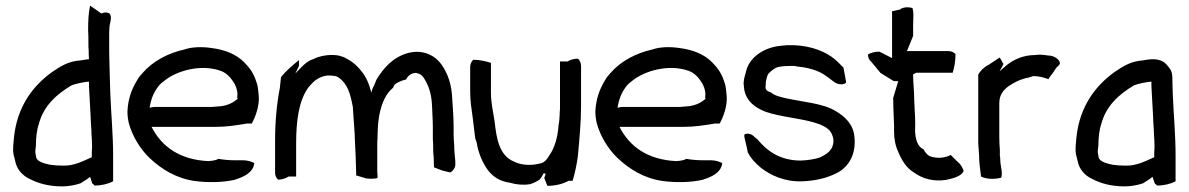

<svg xmlns="http://www.w3.org/2000/svg" viewBox="-20 -650 4236 684"><path d="M28 -101C30 -92 32 -85 34 -77C39 -47 61 -24 85 -13C117 4 155 14 202 14C222 14 247 10 267 3C275 -2 283 -7 289 -11L301 -20L309 4C312 6 315 8 317 11C342 11 366 5 383 -4V-96C383 -170 376 -242 373 -315L372 -348C371 -390 369 -438 369 -482V-535C369 -546 370 -553 371 -562C374 -575 379 -592 370 -602C356 -609 348 -604 341 -602L301 -630C295 -603 294 -575 294 -542C295 -526 295 -509 295 -493C295 -485 295 -477 296 -469C296 -459 296 -449 297 -439C293 -439 290 -438 287 -438C281 -437 274 -436 268 -435C223 -432 196 -414 165 -393C97 -344 42 -271 30 -163C28 -142 25 -119 28 -101ZM106 -106C105 -115 108 -125 108 -133C108 -158 111 -187 118 -207C135 -274 183 -315 235 -346C250 -352 276 -357 293 -359C294 -359 295 -358 297 -359V-342C299 -304 301 -270 303 -233C303 -217 306 -188 306 -172C307 -157 308 -143 308 -127L307 -108V-90C282 -79 244 -58 204 -60C188 -60 172 -61 159 -63C142 -67 114 -72 109 -89C108 -95 107 -101 106 -106Z M434 -253C434 -238 436 -224 439 -211C452 -164 479 -120 512 -88C555 -47 609 -14 675 -5C723 1 772 0 814 -9C847 -19 882 -34 886 -69C876 -74 862 -79 847 -79H818C797 -79 776 -81 758 -84C750 -79 736 -77 722 -76C621 -81 556 -127 520 -198H747C788 -198 825 -204 860 -210H877C890 -234 904 -270 902 -307L899 -334C898 -345 895 -355 891 -365C882 -392 867 -411 849 -429C821 -457 781 -473 733 -479C701 -484 663 -483 638 -474C579 -461 524 -432 488 -390C481 -383 474 -374 469 -365C449 -333 436 -297 434 -253ZM513 -266C518 -298 527 -319 543 -341C550 -351 559 -357 569 -365C610 -397 693 -422 762 -399C784 -393 800 -376 811 -359C820 -346 825 -331 826 -316C826 -311 825 -306 825 -301L827 -298C811 -285 795 -276 770 -272L747 -270C740 -269 733 -269 726 -269H532C525 -269 519 -268 513 -266Z M960 -34C960 -24 965 -15 971 -10C985 -10 999 -15 1008 -21H1035V-138C1035 -219 1044 -291 1079 -339C1095 -358 1113 -377 1146 -381H1155C1158 -381 1162 -381 1166 -380C1173 -380 1180 -378 1186 -374C1219 -351 1228 -316 1237 -269L1240 -224C1241 -200 1244 -179 1244 -156C1245 -135 1246 -114 1247 -94C1247 -82 1248 -73 1248 -63C1248 -51 1249 -38 1249 -25L1276 -17C1285 -12 1315 -12 1325 -16C1325 -23 1325 -31 1324 -39V-133C1324 -142 1324 -150 1325 -158V-165C1325 -175 1326 -184 1326 -194C1329 -251 1344 -308 1380 -337L1386 -349C1397 -357 1410 -363 1427 -367C1431 -378 1445 -390 1460 -390C1462 -391 1464 -390 1466 -389C1476 -387 1481 -384 1488 -375C1506 -349 1517 -318 1519 -275C1520 -247 1522 -222 1522 -193V-166C1522 -156 1522 -148 1523 -139C1523 -123 1523 -106 1525 -91L1526 -54C1535 -50 1545 -47 1554 -43L1582 -36C1583 -33 1605 -47 1602 -69V-76C1600 -94 1598 -118 1598 -135C1597 -147 1596 -159 1596 -171V-199C1596 -233 1593 -267 1591 -300C1589 -348 1576 -387 1553 -420C1532 -450 1489 -476 1433 -461C1380 -446 1347 -409 1321 -366L1315 -351C1310 -341 1305 -331 1303 -320C1295 -350 1285 -376 1267 -397C1250 -419 1232 -433 1206 -446C1197 -449 1189 -452 1181 -453C1148 -457 1117 -450 1095 -439C1078 -434 1064 -421 1053 -410L1032 -388L1045 -415V-436C1022 -417 999 -398 981 -375L977 -337C966 -281 960 -216 960 -150Z M1655 -322C1655 -290 1660 -260 1664 -231C1667 -208 1670 -180 1673 -157L1678 -143C1684 -104 1699 -71 1718 -44C1737 -20 1760 -4 1797 1C1820 8 1845 10 1869 6C1882 2 1893 -4 1902 -10C1910 -19 1913 -26 1917 -33L1924 -31L1919 -16C1923 -6 1926 3 1930 12C1960 12 1986 5 2006 -6H2020C2028 -33 2035 -64 2039 -97C2044 -154 2050 -212 2050 -275V-415C2050 -426 2045 -436 2039 -441C2025 -441 2011 -437 2002 -431H1975V-270C1975 -263 1975 -257 1974 -250V-245C1973 -232 1973 -217 1970 -205C1967 -159 1955 -121 1936 -95C1928 -82 1920 -70 1901 -67C1865 -58 1831 -64 1812 -74C1760 -95 1749 -152 1742 -218C1737 -251 1729 -283 1729 -319V-426C1711 -432 1689 -437 1666 -437C1660 -432 1655 -422 1655 -412Z M2101 -253C2101 -238 2103 -224 2106 -211C2119 -164 2146 -120 2179 -88C2222 -47 2276 -14 2342 -5C2390 1 2439 0 2481 -9C2514 -19 2549 -34 2553 -69C2543 -74 2529 -79 2514 -79H2485C2464 -79 2443 -81 2425 -84C2417 -79 2403 -77 2389 -76C2288 -81 2223 -127 2187 -198H2414C2455 -198 2492 -204 2527 -210H2544C2557 -234 2571 -270 2569 -307L2566 -334C2565 -345 2562 -355 2558 -365C2549 -392 2534 -411 2516 -429C2488 -457 2448 -473 2400 -479C2368 -484 2330 -483 2305 -474C2246 -461 2191 -432 2155 -390C2148 -383 2141 -374 2136 -365C2116 -333 2103 -297 2101 -253ZM2180 -266C2185 -298 2194 -319 2210 -341C2217 -351 2226 -357 2236 -365C2277 -397 2360 -422 2429 -399C2451 -393 2467 -376 2478 -359C2487 -346 2492 -331 2493 -316C2493 -311 2492 -306 2492 -301L2494 -298C2478 -285 2462 -276 2437 -272L2414 -270C2407 -269 2400 -269 2393 -269H2199C2192 -269 2186 -268 2180 -266Z M2630 -344C2632 -295 2667 -267 2707 -252C2758 -234 2828 -229 2879 -214C2890 -210 2900 -208 2909 -203C2933 -192 2944 -180 2949 -154C2951 -116 2927 -102 2901 -89C2883 -83 2858 -79 2833 -78C2758 -78 2712 -113 2679 -153C2675 -156 2672 -159 2668 -162C2657 -175 2639 -176 2632 -171C2631 -165 2632 -159 2634 -152L2640 -127L2644 -107C2653 -89 2669 -70 2691 -52C2725 -26 2774 -2 2837 -4C2889 -6 2928 -17 2960 -33C3007 -56 3030 -105 3024 -161C3021 -207 2989 -236 2956 -255C2912 -282 2838 -287 2780 -300C2758 -305 2740 -309 2726 -321C2710 -326 2705 -331 2708 -348V-354C2709 -364 2712 -379 2717 -387C2724 -395 2741 -410 2756 -412C2766 -414 2778 -415 2792 -415H2809C2812 -415 2816 -414 2820 -413C2848 -411 2876 -404 2898 -394C2920 -384 2936 -369 2953 -357C2974 -343 2998 -352 2994 -359L2985 -409C2978 -415 2968 -427 2955 -438C2925 -464 2873 -487 2807 -489H2784C2777 -488 2770 -488 2763 -487C2702 -482 2647 -445 2637 -392C2633 -377 2627 -362 2630 -344Z M3072 -456C3072 -445 3077 -436 3083 -431L3117 -390L3164 -361H3180C3173 -340 3169 -322 3162 -301C3162 -277 3163 -254 3164 -231C3164 -214 3166 -200 3165 -183C3165 -155 3170 -130 3180 -109C3193 -78 3209 -51 3238 -34C3265 -15 3302 -2 3350 -9C3374 -14 3406 -22 3413 -41C3409 -54 3401 -67 3391 -74L3367 -98C3346 -87 3319 -84 3291 -94C3281 -100 3276 -108 3270 -118C3249 -128 3242 -151 3240 -181V-190C3241 -204 3240 -218 3240 -231L3237 -291C3237 -324 3233 -353 3233 -385L3244 -391H3374C3380 -410 3384 -433 3384 -457C3379 -463 3370 -468 3359 -468H3211L3233 -522V-560L3234 -597C3234 -605 3233 -613 3231 -621C3217 -626 3196 -625 3186 -616L3158 -610V-443L3113 -466C3097 -466 3082 -462 3072 -456Z M3465 -151C3465 -142 3465 -134 3466 -125C3466 -116 3468 -106 3468 -97C3468 -70 3472 -46 3475 -21C3495 -11 3525 -11 3547 -17C3552 -35 3546 -53 3544 -70L3543 -90C3542 -92 3542 -94 3542 -95V-116C3541 -130 3540 -145 3540 -159V-282C3540 -314 3556 -330 3573 -343C3594 -357 3617 -369 3646 -374L3661 -379C3682 -379 3701 -373 3715 -368C3719 -375 3724 -382 3730 -389L3744 -410C3749 -413 3753 -418 3756 -423C3757 -432 3745 -448 3721 -452H3716C3701 -454 3684 -457 3668 -454C3625 -454 3589 -437 3564 -416C3561 -414 3559 -411 3556 -409L3541 -396L3555 -422C3550 -429 3547 -438 3541 -445L3502 -419C3487 -412 3472 -398 3465 -384Z M3813 -101C3815 -92 3817 -85 3819 -77C3824 -47 3846 -24 3870 -13C3902 4 3940 14 3987 14C4007 14 4032 10 4052 3C4060 -2 4068 -7 4074 -11L4086 -20L4094 4C4097 6 4100 8 4102 11C4127 11 4151 5 4168 -4V-96C4168 -170 4161 -242 4158 -315L4157 -348C4156 -390 4159 -395 4134 -422C4112 -445 4075 -438 4072 -438C4066 -438 4059 -436 4053 -435C4008 -432 3981 -414 3950 -393C3882 -344 3827 -271 3815 -163C3813 -142 3810 -119 3813 -101ZM3891 -106C3890 -115 3893 -125 3893 -133C3893 -158 3896 -187 3903 -207C3920 -274 3968 -315 4020 -346C4035 -352 4061 -357 4078 -359C4079 -359 4080 -358 4082 -359V-342C4084 -304 4086 -270 4088 -233C4088 -217 4091 -188 4091 -172C4092 -157 4093 -143 4093 -127L4092 -108V-90C4067 -79 4029 -58 3989 -60C3973 -60 3957 -61 3944 -63C3927 -67 3899 -72 3894 -89C3893 -95 3892 -101 3891 -106Z"/></svg>

Font: SolarCharger
Style: 550
Weight: 400
Designer: Mew Too
Foundry: Cannot Into Space Fonts/KineticPlasma Fonts
Version: Version 1.100